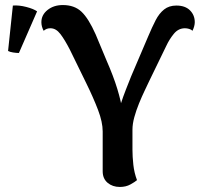

<svg xmlns="http://www.w3.org/2000/svg" viewBox="-20 -727 808 761"><path d="M455 14Q426 14 406.5 -2.5Q387 -19 387 -48V-206Q387 -243 368.5 -291.5Q350 -340 322 -397L257 -530Q237 -569 219.5 -592Q202 -615 180 -615Q171 -615 165 -612.5Q159 -610 153 -605Q144 -622 144 -639Q144 -668 168.5 -687.5Q193 -707 229 -707Q275 -707 303 -680.5Q331 -654 359 -591L402 -488Q430 -424 445 -374.5Q460 -325 465.5 -287Q471 -249 471 -222L438 -221Q438 -239 444 -263.5Q450 -288 459 -316Q468 -344 479 -372Q490 -400 500 -425L567 -582Q583 -620 597 -647Q611 -674 630.5 -689.5Q650 -705 679 -705Q714 -705 733 -686Q752 -667 752 -639Q752 -624 743 -605Q738 -610 729.5 -612.5Q721 -615 713 -615Q687 -615 669 -593Q651 -571 639 -545L572 -407Q565 -392 553.5 -368Q542 -344 531 -317Q520 -290 512.5 -263Q505 -236 505 -213V-134Q505 -106 508.5 -74Q512 -42 523 -13Q515 -6 497 4Q479 14 455 14ZM55 -517Q45 -517 32 -519Q19 -521 12 -525L31 -705Q55 -707 84 -699.5Q113 -692 127 -682Z"/></svg>

Font: Arima Thin SemiBold
Style: Regular
Weight: 600
Version: Version 1.100